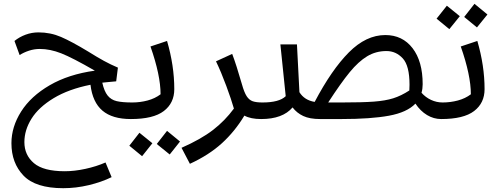

<svg xmlns="http://www.w3.org/2000/svg" viewBox="-20 -625 2621 1008"><path d="M108 121Q108 189 158 231.5Q208 274 320 274Q371 274 428.5 261.5Q486 249 534 228L566 305Q513 331 446 347Q379 363 312 363Q167 363 103.5 297Q40 231 40 127Q40 41 91 -39.5Q142 -120 241 -177.5Q340 -235 478 -254Q360 -322 301.5 -345Q243 -368 189 -368Q160 -368 132.5 -359Q105 -350 83 -336L56 -410Q82 -431 114.5 -443Q147 -455 182 -455Q245 -455 300.5 -431Q356 -407 442 -355Q490 -325 525.5 -305.5Q561 -286 599 -270L590 -198L547 -194L517 -191Q527 -146 545 -123.5Q563 -101 592.5 -94Q622 -87 675 -87L687 -41L667 0Q570 0 518 -44Q466 -88 455 -180Q340 -157 261.5 -109.5Q183 -62 145.5 -2Q108 58 108 121Z M647 -43 674 -87Q716 -87 755 -97.5Q794 -108 823 -130Q823 -230 770 -381L857 -410Q895 -280 895 -157Q895 -84 840 -42Q785 0 667 0ZM803 131 857 62 925 118 871 186ZM659 140 712 72 780 127 726 195Z M1351 0Q1296 0 1263 -18Q1213 65 1145 127Q1077 189 977 235L933 151Q1035 106 1098 57.5Q1161 9 1208 -55Q1195 -101 1168 -174Q1141 -247 1114 -303L1199 -342Q1221 -284 1250 -183Q1262 -140 1275 -120Q1288 -100 1306.5 -93.5Q1325 -87 1358 -87L1371 -41Z M2316 -41 2296 0Q2257 0 2222 -21Q2187 -42 2161 -81Q2117 -35 2022 -17.5Q1927 0 1772 0H1661Q1606 0 1572 -16Q1538 -32 1516 -61Q1464 0 1351 0L1331 -42L1358 -87Q1446 -87 1480 -120L1452 -392H1539L1552 -141Q1578 -99 1632 -90Q1721 -259 1811.5 -350Q1902 -441 2003 -441Q2093 -441 2146 -372Q2199 -303 2199 -183Q2199 -159 2193 -138Q2214 -114 2243 -100.5Q2272 -87 2304 -87ZM2130 -180Q2130 -280 2094.5 -318.5Q2059 -357 2009 -357Q1953 -357 1907.5 -329.5Q1862 -302 1816 -246Q1770 -190 1703 -87H1772Q1882 -87 1942.5 -91.5Q2003 -96 2044.5 -109Q2086 -122 2129 -150Q2130 -161 2130 -180Z M2276 -43 2303 -87Q2345 -87 2384 -97.5Q2423 -108 2452 -130Q2452 -230 2399 -381L2486 -410Q2524 -280 2524 -157Q2524 -84 2469 -42Q2414 0 2296 0ZM2417 -536 2471 -605 2539 -549 2484 -481ZM2272 -527 2326 -595 2394 -540 2339 -472Z"/></svg>

Font: FiraGO Book
Style: Italic
Weight: 350
Italic angle: -8°
Designer: bBox Type GmbH
Foundry: bBox Type GmbH
Version: Version 1.001